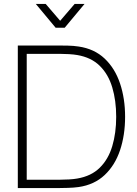

<svg xmlns="http://www.w3.org/2000/svg" viewBox="-20 -950 692 970"><path d="M161 -930H211L284 -845L357 -930H407L307 -810H261ZM70 0V-720H281Q294 -720 322.5 -719.5Q351 -719 377 -715Q456.5 -703.5 508.8 -654Q561 -604.5 586.5 -528.2Q612 -452 612 -360Q612 -267.5 586.5 -191.2Q561 -115 508.8 -65.8Q456.5 -16.5 377 -5Q351.5 -1.5 322.2 -0.8Q293 0 281 0ZM115 -42H281Q305 -42 329.2 -43.5Q353.5 -45 370 -48Q441 -60 484.2 -102.8Q527.5 -145.5 547.2 -211.8Q567 -278 567 -360Q567 -442 547.2 -508.2Q527.5 -574.5 484.2 -617.2Q441 -660 370 -672Q353.5 -675 328.5 -676.5Q303.5 -678 281 -678H115Z"/></svg>

Font: Manrope ExtraLight
Style: Regular
Weight: 200
Designer: Mikhail Sharanda
Foundry: Mikhail Sharanda
Version: Version 4.505